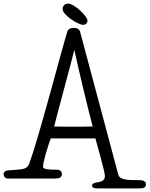

<svg xmlns="http://www.w3.org/2000/svg" viewBox="-57 -992 831 1067"><path d="M291 -941C291 -909 377 -854 405 -854C419 -854 429 -864 429 -877C429 -904 353 -972 323 -972C303 -972 291 -959 291 -941ZM388 -816C384 -830 372 -837 353 -837C329 -837 320 -826 317 -816C277 -685 167 -257 108 -89C100 -65 87 -54 59 -51C52 -50 7 -46 -12 -45C-25 -45 -37 -37 -37 -24C-37 -9 -26 0 -14 0H253C279 0 287 -12 287 -24C287 -44 271 -49 258 -49C228 -49 182 -49 182 -65C182 -90 206 -171 225 -223H473C482 -192 526 -36 526 -15C526 36 455 10 455 39C455 50 462 55 486 55H719C742 55 754 50 754 31C754 12 732 9 713 9C650 9 608 8 600 -23ZM356 -715C386 -580 426 -411 458 -289C427 -288 394 -288 363 -288C322 -288 285 -288 244 -289C272 -402 338 -639 356 -715Z"/></svg>

Font: Life Savers
Style: Bold
Weight: 700
Designer: Pablo Impallari, Rodrigo Fuenzalida, Brenda Gallo
Foundry: Pablo Impallari, Rodrigo Fuenzalida, Brenda Gallo
Version: Version 3.000